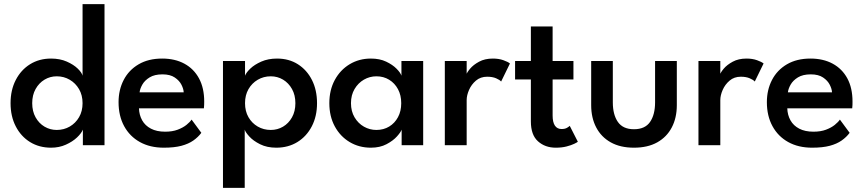

<svg xmlns="http://www.w3.org/2000/svg" viewBox="-20 -708 4218 936"><path d="M229 12Q171 12 126.5 -15.5Q82 -43 56.8 -92Q31.5 -141 31.5 -205Q31.5 -269 56.8 -318Q82 -367 126.5 -394.8Q171 -422.5 229 -422.5Q272 -422.5 305.5 -407.8Q339 -393 359 -373.5Q379 -354 382.5 -339V-688H489.5V0H384V-76Q377 -58.5 355.5 -38Q334 -17.5 301.2 -2.8Q268.5 12 229 12ZM256.5 -74.5Q291.5 -74.5 320 -91Q348.5 -107.5 365.5 -136.8Q382.5 -166 382.5 -205Q382.5 -244 365.5 -273.2Q348.5 -302.5 320 -319.2Q291.5 -336 256.5 -336Q224.5 -336 197.2 -319.8Q170 -303.5 153.5 -274Q137 -244.5 137 -205Q137 -165.5 153.5 -136Q170 -106.5 197.2 -90.5Q224.5 -74.5 256.5 -74.5Z M657.5 -180Q658.5 -147.5 673 -121.5Q687.5 -95.5 715.8 -80.8Q744 -66 785 -66Q820.5 -66 846.2 -75.8Q872 -85.5 889 -99.2Q906 -113 914 -125L961.5 -60.5Q946 -39.5 922.5 -23Q899 -6.5 864.2 2.8Q829.5 12 778.5 12Q711.5 12 662 -15.5Q612.5 -43 585.2 -93Q558 -143 558 -210Q558 -270 583 -318.2Q608 -366.5 655.8 -394.5Q703.5 -422.5 770.5 -422.5Q833 -422.5 879 -397.5Q925 -372.5 950.2 -325.8Q975.5 -279 975.5 -213Q975.5 -209 975.2 -196.5Q975 -184 974 -180ZM875.5 -258Q875 -274 864.8 -294.5Q854.5 -315 832 -330.2Q809.5 -345.5 772 -345.5Q733.5 -345.5 709.5 -330.8Q685.5 -316 674 -295.8Q662.5 -275.5 660.5 -258Z M1173 208H1067V-410.5H1174.5V-339Q1180 -354 1200.2 -373.5Q1220.5 -393 1254 -407.8Q1287.5 -422.5 1330.5 -422.5Q1388.5 -422.5 1432.2 -394.8Q1476 -367 1500.8 -318Q1525.5 -269 1525.5 -205Q1525.5 -141 1500 -92Q1474.5 -43 1429.8 -15.5Q1385 12 1327 12Q1281.5 12 1248 -4.8Q1214.5 -21.5 1195.5 -42.5Q1176.5 -63.5 1173 -76ZM1420 -205Q1420 -244.5 1403.5 -274Q1387 -303.5 1359.8 -319.8Q1332.5 -336 1300 -336Q1265 -336 1236.5 -319.2Q1208 -302.5 1191.2 -273.2Q1174.5 -244 1174.5 -205Q1174.5 -166 1191.2 -136.8Q1208 -107.5 1236.5 -91Q1265 -74.5 1300 -74.5Q1332.5 -74.5 1359.8 -90.5Q1387 -106.5 1403.5 -136Q1420 -165.5 1420 -205Z M1938 0V-76Q1934 -64 1915.2 -43Q1896.5 -22 1864.2 -5Q1832 12 1788 12Q1730.5 12 1684.5 -15.5Q1638.5 -43 1612 -92Q1585.5 -141 1585.5 -205Q1585.5 -269 1612 -318Q1638.5 -367 1684.5 -394.8Q1730.5 -422.5 1788 -422.5Q1831 -422.5 1862.5 -407.5Q1894 -392.5 1913.2 -373Q1932.5 -353.5 1937 -339V-410.5H2043V0ZM1691 -205Q1691 -165.5 1708.5 -136Q1726 -106.5 1754.2 -90.5Q1782.5 -74.5 1815 -74.5Q1850 -74.5 1877.2 -91Q1904.5 -107.5 1920.2 -136.8Q1936 -166 1936 -205Q1936 -244 1920.2 -273.2Q1904.5 -302.5 1877.2 -319.2Q1850 -336 1815 -336Q1782.5 -336 1754.2 -319.8Q1726 -303.5 1708.5 -274Q1691 -244.5 1691 -205Z M2255 0H2148.5V-410.5H2255V-342H2252.5Q2256 -354.5 2271.8 -373.2Q2287.5 -392 2315.5 -407.2Q2343.5 -422.5 2383 -422.5Q2411.5 -422.5 2434 -414.5Q2456.5 -406.5 2466 -398.5L2423 -310.5Q2416.5 -318.5 2398.8 -326.2Q2381 -334 2355 -334Q2322.5 -334 2300.2 -315Q2278 -296 2266.5 -269.5Q2255 -243 2255 -220Z M2491 -410.5H2568V-579H2674V-410.5H2775.5V-320.5H2674V-145Q2674 -112 2685.2 -95.5Q2696.5 -79 2717.5 -79Q2735 -79 2745.2 -85.5Q2755.5 -92 2757.5 -94.5L2797 -17Q2794 -14 2779.5 -7Q2765 0 2742 6Q2719 12 2689.5 12Q2637.5 12 2602.8 -19Q2568 -50 2568 -116V-320.5H2491Z M2967.5 -209Q2967.5 -149 2992.2 -113.5Q3017 -78 3070.5 -78Q3124.5 -78 3149 -113.5Q3173.5 -149 3173.5 -209V-410.5H3279.5V-195.5Q3279.5 -133.5 3255 -86.8Q3230.5 -40 3184 -14Q3137.5 12 3070.5 12Q3004 12 2957.5 -14Q2911 -40 2886.5 -86.8Q2862 -133.5 2862 -195.5V-410.5H2967.5Z M3491.5 0H3385V-410.5H3491.5V-342H3489Q3492.5 -354.5 3508.2 -373.2Q3524 -392 3552 -407.2Q3580 -422.5 3619.5 -422.5Q3648 -422.5 3670.5 -414.5Q3693 -406.5 3702.5 -398.5L3659.5 -310.5Q3653 -318.5 3635.2 -326.2Q3617.5 -334 3591.5 -334Q3559 -334 3536.8 -315Q3514.5 -296 3503 -269.5Q3491.5 -243 3491.5 -220Z M3818 -180Q3819 -147.5 3833.5 -121.5Q3848 -95.5 3876.2 -80.8Q3904.5 -66 3945.5 -66Q3981 -66 4006.8 -75.8Q4032.5 -85.5 4049.5 -99.2Q4066.5 -113 4074.5 -125L4122 -60.5Q4106.5 -39.5 4083 -23Q4059.5 -6.5 4024.8 2.8Q3990 12 3939 12Q3872 12 3822.5 -15.5Q3773 -43 3745.8 -93Q3718.5 -143 3718.5 -210Q3718.5 -270 3743.5 -318.2Q3768.5 -366.5 3816.2 -394.5Q3864 -422.5 3931 -422.5Q3993.5 -422.5 4039.5 -397.5Q4085.5 -372.5 4110.8 -325.8Q4136 -279 4136 -213Q4136 -209 4135.8 -196.5Q4135.5 -184 4134.5 -180ZM4036 -258Q4035.5 -274 4025.2 -294.5Q4015 -315 3992.5 -330.2Q3970 -345.5 3932.5 -345.5Q3894 -345.5 3870 -330.8Q3846 -316 3834.5 -295.8Q3823 -275.5 3821 -258Z"/></svg>

Font: League Spartan Thin Medium
Style: Regular
Weight: 500
Version: Version 2.002